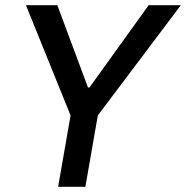

<svg xmlns="http://www.w3.org/2000/svg" viewBox="-20 -720 717 740"><path d="M204 0H309L357 -275L677 -700H553L325 -383H319L201 -700H80L252 -275Z"/></svg>

Font: Fixel Display Medium
Style: Italic
Weight: 500
Italic angle: -10°
Designer: AlfaBravo + MacPaw
Foundry: Kyrylo Tkachov, Marchela Mozhyna, Serhii Makarenko, Maria Weinstein, Zakhar Kryvoshyya
Version: Version 1.210;Glyphs 3.2 (3217)